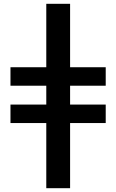

<svg xmlns="http://www.w3.org/2000/svg" viewBox="-20 -803 610 1008"><path d="M223 185V-157H35V-254H223V-353H35V-450H223V-783H348V-450H535V-353H348V-254H535V-157H348V185Z"/></svg>

Font: Ubuntu Sans
Style: Bold
Weight: 700
Designer: Dalton Maag Ltd
Foundry: Dalton Maag Ltd
Version: Version 1.006; ttfautohint (v1.8.4.7-5d5b)